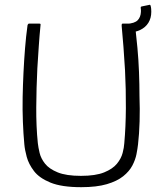

<svg xmlns="http://www.w3.org/2000/svg" viewBox="-20 -771 674 797"><path d="M317 6Q236 6 189.5 -13Q143 -32 121 -61Q99 -90 91 -119.5Q83 -149 81 -172Q77 -215 75 -265.5Q73 -316 74 -368Q75 -418 77.5 -469.5Q80 -521 84 -571Q88 -621 94 -664Q94 -667 96 -670Q98 -673 100 -673Q111 -673 121.5 -673Q132 -673 143 -673Q147 -673 148 -671.5Q149 -670 148 -664Q144 -624 141 -579.5Q138 -535 135 -487Q131 -406 130.5 -325.5Q130 -245 137 -177Q139 -159 144.5 -136Q150 -113 167 -91.5Q184 -70 219.5 -55.5Q255 -41 316 -41Q377 -41 412.5 -55.5Q448 -70 465.5 -91.5Q483 -113 489 -136Q495 -159 496 -177Q502 -244 502.5 -322Q503 -400 499 -479Q496 -529 492.5 -576Q489 -623 485 -664Q485 -670 486 -671.5Q487 -673 490 -673Q502 -673 512.5 -673Q523 -673 534 -673Q538 -673 539 -670Q540 -667 541 -664Q546 -621 550.5 -572Q555 -523 557 -472Q559 -421 559 -372Q561 -319 559.5 -267Q558 -215 553 -172Q551 -154 546.5 -131Q542 -108 529.5 -84Q517 -60 491.5 -39.5Q466 -19 423.5 -6.5Q381 6 317 6ZM601 -751Q603 -752 605 -748Q607 -741 607.5 -734.5Q608 -728 608 -722Q608 -696 596 -676.5Q584 -657 561.5 -646.5Q539 -636 506 -634Q502 -634 502 -638V-668Q502 -672 506 -672Q539 -674 551.5 -687Q564 -700 565 -722Q565 -726 565 -730.5Q565 -735 564 -739Q564 -743 567 -744Z"/></svg>

Font: Glory Light
Style: Regular
Weight: 300
Version: Version 1.011